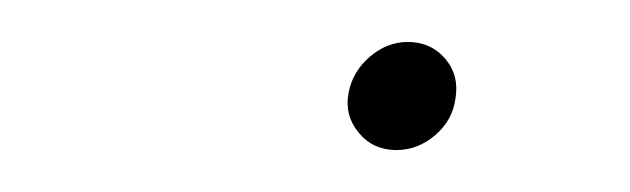

<svg xmlns="http://www.w3.org/2000/svg" viewBox="-20 -568 302 92"><path d="M169.9 -496.1Q158.7 -496.1 151.9 -504.4Q145 -512.7 147 -523.4Q148.9 -533.7 157.2 -540.8Q165.5 -547.9 175.3 -547.9Q186.5 -547.9 193.4 -539.8Q200.2 -531.7 198.2 -520.5Q196.8 -510.3 188.5 -503.2Q180.2 -496.1 169.9 -496.1Z"/></svg>

Font: Inter 16pt Thin
Style: Italic
Weight: 250
Italic angle: -9.3988°
Version: Version 4.001;git-66647c0bb